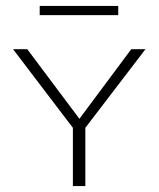

<svg xmlns="http://www.w3.org/2000/svg" viewBox="-20 -628 535 648"><path d="M228 -194 24 -462H72L257 -215H239L423 -462H471L266 -194ZM226 0V-207H268V0ZM114 -577V-608H379V-577Z"/></svg>

Font: Ysabeau SC ExtraLight
Style: Regular
Weight: 250
Designer: Christian Thalmann (Catharsis Fonts)
Version: Version 2.001;gftools[0.9.30]; featfreeze: smcp